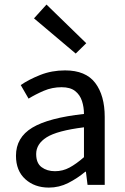

<svg xmlns="http://www.w3.org/2000/svg" viewBox="-20 -831 562 863"><path d="M199.7 12.2Q135.7 12.2 93.8 -25.6Q51.8 -63.5 51.8 -130.9Q51.8 -212.9 125 -257.1Q198.2 -301.3 357.4 -318.8Q357.4 -349.6 348.4 -377.2Q339.4 -404.8 317.6 -421.9Q295.9 -439 256.8 -439Q214.4 -439 176.8 -422.9Q139.2 -406.7 108.4 -387.7L73.2 -448.7Q109.4 -473.6 160.9 -494.1Q212.4 -514.6 272.5 -514.6Q365.2 -514.6 408 -458.3Q450.7 -401.9 450.7 -305.2V0H373.5L366.2 -59.1H363.3Q327.6 -29.3 286.6 -8.5Q245.6 12.2 199.7 12.2ZM227.1 -61.5Q262.2 -61.5 292.5 -77.9Q322.8 -94.2 357.4 -124.5V-258.8Q236.8 -243.7 189.7 -213.9Q142.6 -184.1 142.6 -138.7Q142.6 -97.7 167 -79.6Q191.4 -61.5 227.1 -61.5ZM320.3 -590.3 132.8 -748.5 189 -810.5 367.7 -636.7Z"/></svg>

Font: Akatab Medium
Style: Regular
Weight: 500
Designer: SIL Global
Foundry: SIL Global
Version: Version 4.100